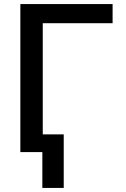

<svg xmlns="http://www.w3.org/2000/svg" viewBox="-20 -747 617 943"><path d="M190 -633V0H80V-727H533V-633ZM188 176V-87H293V176Z"/></svg>

Font: Sinter Medium
Style: Regular
Weight: 500
Foundry: Adobe & rsms
Version: Version 1.000